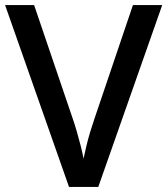

<svg xmlns="http://www.w3.org/2000/svg" viewBox="-20 -734 657 754"><path d="M617 -714 366 0H251L0 -714H114L266 -267Q274 -244 282 -216Q290 -188 297 -161Q304 -134 308 -111Q313 -134 319.5 -161.5Q326 -189 334.5 -217Q343 -245 351 -268L502 -714Z"/></svg>

Font: Noto Sans Kawi Medium
Style: Regular
Weight: 500
Designer: Fadhl Haqq
Version: Version 1.000